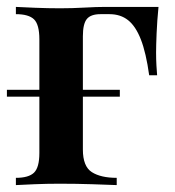

<svg xmlns="http://www.w3.org/2000/svg" viewBox="-20 -536 506 556"><path d="M0 -256V-276H327V-256ZM439 -516Q435 -476 433.5 -439.5Q432 -403 432 -384Q432 -364 433 -346.5Q434 -329 435 -318H412Q403 -383 388 -421.5Q373 -460 351 -477.5Q329 -495 297 -495Q291 -495 284 -495Q277 -495 271 -495Q243 -495 231.5 -481Q220 -467 220 -431V-103Q220 -54 246 -37.5Q272 -21 318 -21V0Q293 -1 247.5 -2.5Q202 -4 152 -4Q115 -4 79.5 -2.5Q44 -1 26 0V-21Q63 -21 78.5 -36Q94 -51 94 -93V-422Q94 -465 78.5 -480Q63 -495 26 -495V-516Q44 -515 81.5 -513.5Q119 -512 154 -512Q189 -512 224.5 -514Q260 -516 285 -516Z"/></svg>

Font: Playfair Display SemiBold
Style: Regular
Weight: 600
Designer: Claus Eggers Sørensen
Foundry: Claus Eggers Sørensen
Version: Version 1.203